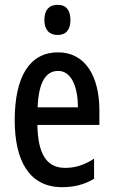

<svg xmlns="http://www.w3.org/2000/svg" viewBox="-20 -766 470 796"><path d="M219 -746C183 -746 164 -724 164 -683C164 -643 184 -621 219 -621C254 -621 272 -643 272 -683C272 -723 255 -746 219 -746ZM221 -549C103 -549 41 -449 41 -267C41 -106 97 10 238 10C287 10 331 -1 370 -25V-108C328 -81 291 -70 250 -70C173 -70 137 -128 135 -248H392V-309C392 -447 335 -549 221 -549ZM221 -472C276 -472 303 -406 303 -321H136C140 -425 170 -472 221 -472Z"/></svg>

Font: Noto Sans Lao ExtraCondensed Medium
Style: Regular
Weight: 500
Width: 2
Designer: Monotype Design Team
Foundry: Monotype Imaging Inc.
Version: Version 2.003